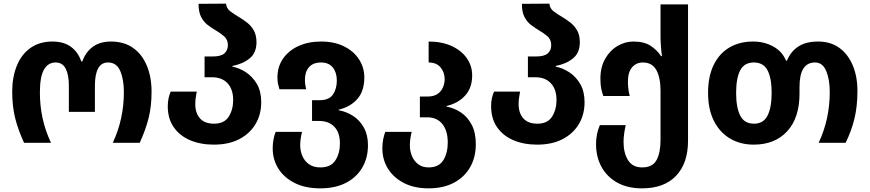

<svg xmlns="http://www.w3.org/2000/svg" viewBox="-20 -784 4774 1054"><path d="M112 0Q79 -72 63 -136.5Q47 -201 47 -281Q47 -361 72.5 -423.5Q98 -486 147.5 -521Q197 -556 268 -556Q330 -556 369.5 -527Q409 -498 426 -447H432Q450 -498 489.5 -527Q529 -556 589 -556Q661 -556 710.5 -521Q760 -486 786 -423.5Q812 -361 812 -281Q812 -201 796 -136.5Q780 -72 747 0H599Q630 -66 645 -135.5Q660 -205 660 -278Q660 -348 640 -394.5Q620 -441 573 -441Q536 -441 518.5 -408Q501 -375 501 -314V-170H358V-314Q358 -374 340.5 -407.5Q323 -441 285 -441Q244 -441 221.5 -402Q199 -363 199 -276Q199 -202 214 -134Q229 -66 260 0Z M1154 10Q1080 10 1023 -14.5Q966 -39 933.5 -86Q901 -133 901 -201Q901 -226 905.5 -245.5Q910 -265 917 -281H1060Q1057 -265 1054.5 -248Q1052 -231 1052 -213Q1052 -163 1078 -134Q1104 -105 1155 -105Q1211 -105 1235.5 -143.5Q1260 -182 1260 -235Q1260 -293 1229.5 -326.5Q1199 -360 1143 -360H1103V-474H1148Q1193 -474 1212 -491Q1231 -508 1231 -536Q1231 -567 1210 -585Q1189 -603 1163 -618Q1141 -631 1119.5 -647.5Q1098 -664 1084 -691Q1070 -718 1070 -763L1221 -764Q1223 -738 1244 -722Q1265 -706 1294 -689Q1316 -676 1337.5 -659Q1359 -642 1373.5 -616.5Q1388 -591 1388 -552Q1388 -494 1350.5 -463.5Q1313 -433 1256 -422V-418Q1294 -411 1330.5 -387Q1367 -363 1390.5 -322.5Q1414 -282 1414 -223Q1414 -155 1382.5 -102.5Q1351 -50 1293 -20Q1235 10 1154 10Z M1738 250Q1656 250 1597.5 220.5Q1539 191 1508 141.5Q1477 92 1477 31Q1477 4 1481.5 -19Q1486 -42 1493 -60H1638Q1634 -45 1631 -25Q1628 -5 1628 13Q1628 44 1639.5 71.5Q1651 99 1675.5 117Q1700 135 1739 135Q1796 135 1821 96.5Q1846 58 1846 4Q1846 -56 1815.5 -88Q1785 -120 1731 -120H1693V-234H1734Q1787 -234 1808 -265.5Q1829 -297 1829 -342Q1829 -386 1807 -413.5Q1785 -441 1742 -441Q1699 -441 1676.5 -415.5Q1654 -390 1654 -347Q1654 -320 1661 -294H1514Q1509 -310 1506 -324.5Q1503 -339 1503 -359Q1503 -418 1534 -462.5Q1565 -507 1619 -531.5Q1673 -556 1743 -556Q1815 -556 1868.5 -529.5Q1922 -503 1951 -458Q1980 -413 1980 -359Q1980 -284 1941.5 -240.5Q1903 -197 1839 -182V-179Q1882 -171 1918.5 -147.5Q1955 -124 1977.5 -83.5Q2000 -43 2000 13Q2000 83 1968.5 136.5Q1937 190 1878.5 220Q1820 250 1738 250Z M2333 250Q2254 250 2197 220.5Q2140 191 2109.5 141.5Q2079 92 2079 31Q2079 4 2083.5 -19Q2088 -42 2095 -60H2240Q2236 -45 2233 -25Q2230 -5 2230 13Q2230 44 2241 71.5Q2252 99 2275 117Q2298 135 2333 135Q2389 135 2413.5 95.5Q2438 56 2438 -2Q2438 -66 2408.5 -103Q2379 -140 2325 -140H2285V-254H2325Q2361 -254 2381.5 -268Q2402 -282 2411.5 -304Q2421 -326 2421 -349Q2421 -387 2398.5 -414Q2376 -441 2333 -441V-556Q2406 -556 2460 -531Q2514 -506 2543 -464Q2572 -422 2572 -370Q2572 -302 2533.5 -259.5Q2495 -217 2431 -202V-199Q2474 -191 2510.5 -166.5Q2547 -142 2569.5 -99Q2592 -56 2592 7Q2592 80 2560.5 134.5Q2529 189 2471 219.5Q2413 250 2333 250Z M2929 10Q2855 10 2798 -14.5Q2741 -39 2708.5 -86Q2676 -133 2676 -201Q2676 -226 2680.5 -245.5Q2685 -265 2692 -281H2835Q2832 -265 2829.5 -248Q2827 -231 2827 -213Q2827 -163 2853 -134Q2879 -105 2930 -105Q2986 -105 3010.5 -143.5Q3035 -182 3035 -235Q3035 -293 3004.5 -326.5Q2974 -360 2918 -360H2878V-474H2923Q2968 -474 2987 -491Q3006 -508 3006 -536Q3006 -567 2985 -585Q2964 -603 2938 -618Q2916 -631 2894.5 -647.5Q2873 -664 2859 -691Q2845 -718 2845 -763L2996 -764Q2998 -738 3019 -722Q3040 -706 3069 -689Q3091 -676 3112.5 -659Q3134 -642 3148.5 -616.5Q3163 -591 3163 -552Q3163 -494 3125.5 -463.5Q3088 -433 3031 -422V-418Q3069 -411 3105.5 -387Q3142 -363 3165.5 -322.5Q3189 -282 3189 -223Q3189 -155 3157.5 -102.5Q3126 -50 3068 -20Q3010 10 2929 10Z M3504 250Q3426 250 3369.5 219Q3313 188 3282.5 133Q3252 78 3252 7Q3252 -49 3273 -97H3415Q3410 -76 3406.5 -51.5Q3403 -27 3403 -5Q3403 55 3427.5 95Q3452 135 3505 135Q3562 135 3584 95Q3606 55 3606 -15V-286Q3606 -358 3583 -399.5Q3560 -441 3509 -441Q3473 -441 3450 -414.5Q3427 -388 3427 -336Q3427 -318 3429 -299Q3431 -280 3437 -257H3292Q3285 -276 3280.5 -297.5Q3276 -319 3276 -352Q3276 -416 3302.5 -462Q3329 -508 3370.5 -532Q3412 -556 3457 -556Q3516 -556 3551 -533Q3586 -510 3609 -476H3614Q3611 -494 3608.5 -526.5Q3606 -559 3606 -586V-760H3757V-12Q3757 112 3691.5 181Q3626 250 3504 250Z M4117 10Q4045 10 3988.5 -23Q3932 -56 3899.5 -119.5Q3867 -183 3867 -274Q3867 -365 3898 -428Q3929 -491 3984.5 -523.5Q4040 -556 4114 -556Q4175 -556 4224.5 -529Q4274 -502 4295 -451H4300Q4321 -502 4363 -529Q4405 -556 4471 -556Q4540 -556 4588 -521Q4636 -486 4661.5 -424.5Q4687 -363 4687 -285Q4687 -202 4671 -134.5Q4655 -67 4622 0H4474Q4505 -66 4520 -135.5Q4535 -205 4535 -278Q4535 -348 4515.5 -394.5Q4496 -441 4454 -441Q4369 -441 4369 -307V-270Q4369 -137 4301.5 -63.5Q4234 10 4117 10ZM4119 -105Q4171 -105 4193.5 -149.5Q4216 -194 4216 -274Q4216 -355 4193.5 -398Q4171 -441 4118 -441Q4066 -441 4043.5 -398Q4021 -355 4021 -274Q4021 -194 4043.5 -149.5Q4066 -105 4119 -105Z"/></svg>

Font: Noto Sans Georgian Bold
Style: Regular
Weight: 700
Designer: Monotype Design Team, Akaki Razmadze
Foundry: Google LLC
Version: Version 2.005; ttfautohint (v1.8.4.7-5d5b)